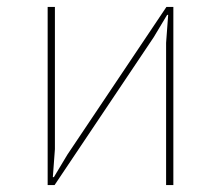

<svg xmlns="http://www.w3.org/2000/svg" viewBox="-20 -536 640 556"><path d="M118 -516H139V-104L133 -23H136L175 -88L462 -516H482V0H461V-412L467 -493H464L425 -428L138 0H118Z"/></svg>

Font: IBM Plex Mono Thin
Style: Regular
Weight: 100
Monospace: yes
Designer: Mike Abbink, Paul van der Laan, Pieter van Rosmalen
Foundry: Bold Monday
Version: Version 2.3